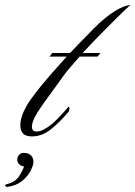

<svg xmlns="http://www.w3.org/2000/svg" viewBox="-101 -526 526 746"><path d="M23 4Q-2 4 -12 -8Q-22 -20 -22 -39Q-22 -72 2 -114Q16 -138 40.5 -169.5Q65 -201 96 -236.5Q127 -272 158 -306H91L102 -320H171Q199 -349 223.5 -374.5Q248 -400 264 -416Q308 -460 345.5 -483Q383 -506 405 -506Q389 -492 358.5 -462Q328 -432 291.5 -395Q255 -358 220 -320H289L278 -306H208Q189 -284 172.5 -265Q156 -246 144 -229Q97 -165 68 -124Q39 -83 30 -62Q23 -45 23 -34Q23 -15 41 -15Q56 -15 73 -25Q98 -39 123.5 -65.5Q149 -92 165 -111Q169 -111 169 -105Q169 -96 165 -91Q127 -47 94 -21.5Q61 4 23 4ZM-10 68Q10 68 19.5 78Q29 88 29 102Q29 116 18 137.5Q7 159 -15 177Q-37 195 -71 200Q-81 200 -81 195Q-81 191 -73 189Q-42 182 -27 158.5Q-12 135 -7 119Q-12 123 -23 115Q-34 107 -34 94Q-34 84 -27 76Q-20 68 -10 68Z"/></svg>

Font: Luxurious Script
Style: Regular
Weight: 400
Designer: Robert E. Leuschke
Foundry: Robert E. Leuschke
Version: Version 1.010; ttfautohint (v1.8.3)